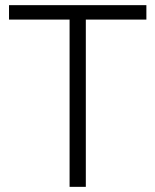

<svg xmlns="http://www.w3.org/2000/svg" viewBox="-20 -725 603 745"><path d="M250 0V-649H15V-705H548V-649H313V0Z"/></svg>

Font: Nunito Sans 10pt SemiCondensed Light
Style: Regular
Weight: 300
Width: 4
Designer: Vernon Adams
Foundry: Vernon Adams
Version: Version 3.101;gftools[0.9.27]